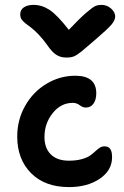

<svg xmlns="http://www.w3.org/2000/svg" viewBox="-20 -740 502 778"><path d="M391.1 -720.2Q413.6 -720.2 430.2 -705.3Q446.8 -690.4 446.8 -672.9Q446.8 -658.7 432.4 -641.1Q418 -623.5 363.8 -577.1Q351.1 -566.4 333.5 -551.3Q315.9 -536.1 309.1 -530.5Q302.2 -524.9 291.3 -517.8Q280.3 -510.7 271 -508.8Q261.7 -506.8 249 -506.8Q225.1 -506.8 207.8 -518.1Q190.4 -529.3 170.9 -558.1Q154.3 -581.5 136.5 -600.1Q118.7 -618.7 106.2 -627.9Q93.8 -637.2 83 -645.5Q72.3 -653.8 67.1 -662.1Q62 -670.4 62 -682.1Q62 -700.2 76.7 -710.2Q91.3 -720.2 116.2 -720.2Q150.4 -720.2 181.4 -699.5Q212.4 -678.7 258.8 -619.1Q302.7 -665.5 329.1 -688.2Q355.5 -710.9 366.5 -715.6Q377.4 -720.2 391.1 -720.2ZM259.8 18.1Q162.1 18.1 106 -38.3Q49.8 -94.7 49.8 -187Q49.8 -254.4 82 -311.3Q114.3 -368.2 168.5 -400.6Q222.7 -433.1 285.2 -433.1Q370.1 -433.1 370.1 -361.8Q370.1 -335.9 358.9 -320.1Q347.7 -304.2 327.1 -304.2Q315.4 -304.2 303 -313.7Q290.5 -323.2 274.9 -323.2Q226.6 -323.2 193.4 -281.5Q160.2 -239.7 160.2 -185.1Q160.2 -139.6 186 -114.3Q211.9 -88.9 258.8 -88.9Q288.6 -88.9 310.8 -95Q333 -101.1 345 -109.6Q356.9 -118.2 365.7 -126.5Q374.5 -134.8 383.5 -140.9Q392.6 -147 402.8 -147Q418.9 -147 426.5 -136.7Q434.1 -126.5 434.1 -103Q434.1 -49.3 384 -15.6Q334 18.1 259.8 18.1Z"/></svg>

Font: Shantell Sans Irregular Bouncy
Style: Regular
Weight: 500
Designer: Stephen Nixon, Anya Danilova, Shantell Martin
Foundry: Arrow Type
Version: Version 1.006;[9816181b4]